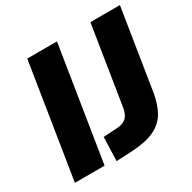

<svg xmlns="http://www.w3.org/2000/svg" viewBox="-159 -862 1028 1030"><g transform="rotate(-30 355.5 -347.0)"><path d="M25 0 137 -705H321L209 0ZM277 11 282 -136 367 -141Q404 -143 424 -161Q444 -179 451 -220L528 -705H711L632 -208Q621 -141 594.5 -95Q568 -49 516.5 -24Q465 1 380 6Z"/></g></svg>

Font: Nunito Sans Black
Style: Italic
Weight: 900
Italic angle: -9°
Designer: Vernon Adams
Foundry: Vernon Adams
Version: Version 3.006; ttfautohint (v1.8.3)